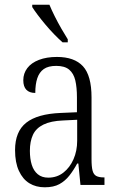

<svg xmlns="http://www.w3.org/2000/svg" viewBox="-20 -786 503 816"><path d="M170 10Q133 10 105 -7Q77 -24 60.5 -59.5Q44 -95 44 -148Q44 -227 91.5 -264.5Q139 -302 238 -306L307 -309V-372Q307 -415 300 -444.5Q293 -474 274 -490Q255 -506 219 -506Q185 -506 166 -492.5Q147 -479 138.5 -453.5Q130 -428 130 -391Q105 -391 92 -404.5Q79 -418 79 -445Q79 -474 96 -496.5Q113 -519 145.5 -531.5Q178 -544 222 -544Q296 -544 332.5 -504.5Q369 -465 369 -372V-110Q369 -77 373.5 -60.5Q378 -44 389.5 -38Q401 -32 421 -32H424V0H322L313 -91H308Q293 -63 275 -40Q257 -17 232.5 -3.5Q208 10 170 10ZM185 -31Q222 -31 249.5 -52.5Q277 -74 292.5 -109.5Q308 -145 308 -188V-277L248 -274Q196 -272 164.5 -256.5Q133 -241 120 -213Q107 -185 107 -145Q107 -111 115 -85.5Q123 -60 140.5 -45.5Q158 -31 185 -31ZM246 -606Q230 -620 211 -639.5Q192 -659 173.5 -681Q155 -703 140 -723Q125 -743 117 -756V-766H190Q199 -744 212.5 -717Q226 -690 241 -664Q256 -638 268 -619V-606Z"/></svg>

Font: Noto Serif Khmer Condensed Light
Style: Regular
Weight: 300
Width: 3
Designer: Danh Hong and the Monotype Design Team
Foundry: Monotype Imaging Inc.
Version: Version 2.004